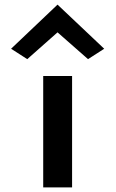

<svg xmlns="http://www.w3.org/2000/svg" viewBox="-20 -811 501 831"><path d="M28 -600 98 -555 229 -671 361 -555 431 -600 229 -791ZM292 0V-482H167V0Z"/></svg>

Font: Bluebird
Style: Regular
Weight: 400
Designer: Jasper
Foundry: Cannot Into Space Fonts
Version: Version 0.98